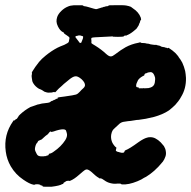

<svg xmlns="http://www.w3.org/2000/svg" viewBox="-84 -660 729 732"><path d="M198 -640Q208 -640 209 -640Q210 -640 221.5 -640Q233 -640 233 -639Q234 -636 240 -636Q243 -636 243.5 -635.5Q244 -635 247.5 -634.5Q251 -634 253 -633Q265 -630 273.5 -627Q282 -624 287 -626Q289 -627 290 -627Q291 -627 291.5 -627.5Q292 -628 293 -628Q294 -628 295 -628.5Q296 -629 298.5 -629.5Q301 -630 301 -630.5Q301 -631 302.5 -631Q304 -631 305.5 -631.5Q307 -632 308.5 -632.5Q310 -633 310.5 -633.5Q311 -634 313 -634Q318 -634 319 -636Q319 -636 322 -636Q329 -636 330 -639Q330 -640 343 -640Q386 -641 397 -639Q408 -637 415 -634Q417 -632 423 -628Q445 -614 453 -592Q453 -590 453.5 -588Q454 -586 454 -585Q454 -584 453 -584Q452 -584 450 -578Q450 -576 449.5 -575Q449 -574 447 -570Q446 -564 440 -556Q437 -550 431 -546Q415 -532 403 -527L400 -526V-525Q391 -525 387 -522L389 -521L380 -520Q367 -519 349 -520H344L346 -521L348 -522L341 -521L302 -519Q271 -518 266 -516Q263 -514 264 -509Q265 -505 264.5 -501Q264 -497 265 -495Q267 -493 279 -486Q303 -471 320 -455Q332 -444 339 -445Q345 -445 355 -453Q377 -470 395 -480Q417 -492 444 -497L451 -499L453 -497Q455 -496 461 -496Q467 -496 469 -495.5Q471 -495 475 -494Q482 -494 490 -491Q495 -490 496.5 -490Q498 -490 504 -489H511Q509 -490 512 -489L514 -488Q529 -485 528 -484Q528 -484 529.5 -483Q531 -482 533.5 -481.5Q536 -481 536.5 -481Q537 -481 538.5 -480.5Q540 -480 540.5 -480.5Q541 -481 543 -480Q547 -477 548 -479Q549 -479 550 -478Q556 -475 557 -477Q558 -478 558 -478Q558 -478 560.5 -476.5Q563 -475 567 -472Q571 -469 574 -467Q587 -457 595 -446Q596 -444 598 -441Q604 -434 611 -421Q618 -406 622 -389Q624 -379 625 -363Q626 -322 606 -290Q603 -285 602 -283Q598 -276 584 -260Q573 -249 560 -239Q536 -223 502 -214Q471 -206 444 -203Q437 -203 433 -202Q424 -201 414 -199Q404 -198 403.5 -198Q403 -198 397 -197Q384 -196 377 -192Q374 -191 367 -184Q360 -177 355 -173Q347 -166 345 -162Q342 -157 340 -147Q338 -134 342 -122Q345 -112 355 -101L360 -97L359 -93Q357 -87 358 -85Q360 -83 365 -81Q368 -81 373 -79Q390 -74 391 -84Q391 -85 394 -87Q410 -93 444 -118Q464 -132 476 -135Q481 -137 489 -137Q500 -137 509 -132Q519 -127 529 -117Q537 -108 541 -103Q547 -93 548 -84Q550 -73 547 -64Q543 -52 537 -44Q520 -23 504 -9Q488 5 473 14Q466 17 465 18Q457 24 440 31Q406 45 381 43L378 42L375 40H363Q351 42 336 38Q324 35 314 27.5Q304 20 299 20H297V21Q297 21 291 17Q283 13 264 -5Q253 -14 247 -14Q244 -14 240 -12Q235 -9 218 6Q199 23 184 29Q180 30 179 30Q179 29 177 29Q175 29 173 29.5Q171 30 170 30Q167 31 165 33Q163 34 160 36L156 39H157L159 40L157 41Q155 41 153 42Q144 48 112 52Q107 52 94 52Q81 52 78 51Q78 51 79 50V49Q79 49 75.5 47.5Q72 46 70 46V45L68 44Q62 42 55 42.5Q48 43 48 44Q48 45 47 44.5Q46 44 43 44Q28 41 5 25Q-25 5 -43 -26Q-58 -52 -62 -82Q-71 -146 -34 -198Q-32 -202 -31 -201Q-28 -200 -25 -204Q-24 -206 -23 -206Q-20 -205 -15 -214Q-13 -219 -7 -224Q10 -240 32 -252Q37 -254 41 -255Q45 -256 52.5 -259Q60 -262 62 -262Q64 -262 67 -263Q70 -264 72.5 -264.5Q75 -265 77.5 -265.5Q80 -266 82 -266Q94 -267 98 -268Q105 -269 107 -271Q108 -272 108.5 -272Q109 -272 109 -272.5Q109 -273 110.5 -273.5Q112 -274 112 -274.5Q112 -275 113 -275Q115 -275 117 -276Q117 -276 119 -277L121 -279H123Q128 -280 128 -282Q128 -283 130 -283Q133 -283 136 -285L137 -286L136 -287L135 -288H136Q137 -289 162 -292Q198 -297 205.5 -299.5Q213 -302 220 -310Q225 -316 234 -324Q239 -328 240 -334Q241 -345 227 -358Q212 -371 202 -369Q192 -367 179 -356Q176 -353 170.5 -349Q165 -345 159.5 -340Q154 -335 151 -332Q139 -322 133 -315Q130 -311 129 -310.5Q128 -310 126.5 -308.5Q125 -307 125 -308Q124 -311 116 -308Q115 -307 106 -307Q99 -306 93 -308Q84 -310 80 -314Q76 -317 71 -319Q64 -321 58 -326Q46 -335 40 -348Q38 -355 38 -359Q38 -361 37.5 -361Q37 -361 37 -365.5Q37 -370 36.5 -370.5Q36 -371 37 -374Q39 -380 37 -382Q37 -383 39 -387Q49 -404 65 -424Q75 -436 90 -448Q112 -466 135 -478Q145 -483 161 -489Q176 -496 178 -500Q179 -502 179 -504Q179 -506 180 -510Q181 -514 181 -515Q181 -519 171 -525Q168 -527 165 -529Q162 -531 160.5 -532.5Q159 -534 160 -534Q161 -535 157 -537Q156 -537 155 -538Q145 -543 137 -559Q132 -569 131.5 -577.5Q131 -586 134 -595Q138 -607 150 -618.5Q162 -630 175 -635Q183 -639 198 -640ZM211 -523Q210 -523 210 -523Q206 -524 204 -521Q202 -519 206 -515Q212 -507 216 -502Q218 -498 220 -497Q225 -495 226 -498Q227 -499 228.5 -504Q230 -509 232 -513Q234 -520 232 -522Q230 -522 228.5 -522.5Q227 -523 226.5 -523.5Q226 -524 223.5 -524.5Q221 -525 218 -525Q215 -525 213 -524.5Q211 -524 211 -523ZM495 -384Q491 -386 482 -384Q475 -382 475 -381Q475 -381 474 -381Q473 -381 470.5 -380Q468 -379 467 -376.5Q466 -374 466 -373Q466 -372 465.5 -372Q465 -372 464 -371.5Q463 -371 459 -369Q447 -362 442 -354Q435 -341 435 -333Q435 -329 437 -328Q439 -327 443 -327H446L445 -326L443 -325L445 -324Q449 -322 455 -324Q455 -323 456 -323Q457 -323 460.5 -323.5Q464 -324 465 -324H466L467 -323Q470 -324 481 -324Q487 -325 489 -326Q503 -330 506 -344Q506 -346 506.5 -348Q507 -350 507.5 -357Q508 -364 506 -368Q502 -381 495 -384ZM165 -165Q159 -169 141 -165Q132 -163 121 -159Q117 -158 115 -157.5Q113 -157 112 -157Q111 -157 111 -157Q111 -160 107 -158Q106 -158 103 -154Q100 -150 98 -148Q89 -142 82 -135Q76 -129 75 -128.5Q74 -128 69 -126Q64 -124 62.5 -123Q61 -122 59.5 -118.5Q58 -115 56 -114Q50 -105 49 -91Q49 -86 55 -75Q59 -66 66 -65Q68 -64 73 -64Q78 -64 82 -64Q86 -64 86 -64.5Q86 -65 87 -65Q93 -64 93 -66Q93 -67 95 -67Q102 -67 102 -72Q102 -73 104 -74Q112 -75 121 -82Q149 -101 165 -126Q175 -142 170 -155Q168 -164 165 -165Z"/></svg>

Font: TT2020 Style B
Style: Italic
Weight: 400
Italic angle: -15°
Version: Version 0.2.000